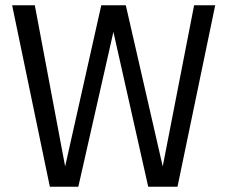

<svg xmlns="http://www.w3.org/2000/svg" viewBox="-20 -708 862 728"><path d="M796 -688 653 0H542L410 -587L277 0H169L26 -688H112L227 -77L364 -688H457L597 -77L716 -688Z"/></svg>

Font: FiraGO Book
Style: Regular
Weight: 350
Designer: bBox Type
Foundry: bBox Type GmbH
Version: Version 1.001;PS 001.001;hotconv 1.0.88;makeotf.lib2.5.64775